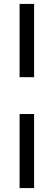

<svg xmlns="http://www.w3.org/2000/svg" viewBox="-20 -738 274 980"><path d="M80 -718H154V-344H80ZM80 -156H154V222H80Z"/></svg>

Font: Cairo
Style: Regular
Weight: 400
Designer: Mohamed Gaber, the designers of Titillium
Foundry: Kief Type Foundry
Version: Version 2.009; ttfautohint (v1.5.33-1714) -l 8 -r 50 -G 200 